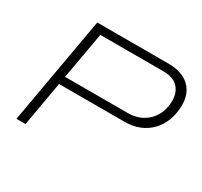

<svg xmlns="http://www.w3.org/2000/svg" viewBox="-143 -875 1117 1064"><g transform="rotate(30 415.5 -343.0)"><path d="M74 0 195 -686H651Q710 -686 750 -666Q790 -646 810.5 -610Q831 -574 831 -527Q831 -472 814.5 -427.5Q798 -383 767.5 -351Q737 -319 695 -302Q653 -285 602 -285H182L132 0ZM191 -336H593Q646 -336 686.5 -359.5Q727 -383 749.5 -424Q772 -465 772 -517Q772 -570 741.5 -602.5Q711 -635 646 -635H244Z"/></g></svg>

Font: Archivo Expanded Thin
Style: Italic
Weight: 250
Width: 7
Italic angle: -10°
Designer: Hector Gatti
Foundry: Omnibus-Type
Version: Version 2.001